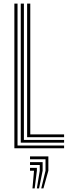

<svg xmlns="http://www.w3.org/2000/svg" viewBox="-20 -820 382 1062"><path d="M59.5 0V-800H77V-15.2H334.5V0ZM94.8 -30.8V-800H112.2V-46H334.5V-30.8ZM130 -61.2V-800H147.5V-76.5H334.5V-61.2ZM208 222.2 231.8 124.2V60.8H146V45H247.5V124.2L220.2 222.2ZM183.8 222.2 200 124.2V92.5H146V76.8H215.8V124.2L196 222.2ZM159.5 222.2 168.2 124.2H146V108.5H184V124.2L171.8 222.2Z"/></svg>

Font: Big Shoulders Inline Text Medium
Style: Regular
Weight: 500
Designer: Patric King
Foundry: XO Type Co
Version: Version 1.000